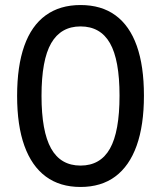

<svg xmlns="http://www.w3.org/2000/svg" viewBox="-20 -734 640 763"><path d="M300 9Q218 9 162 -32.5Q106 -74 77 -154.5Q48 -235 48 -353Q48 -471 76.5 -551.5Q105 -632 161.5 -673Q218 -714 300 -714Q383 -714 439 -673Q495 -632 523.5 -552Q552 -472 552 -354Q552 -236 523 -155Q494 -74 438 -32.5Q382 9 300 9ZM300 -76Q379 -76 417 -143.5Q455 -211 455 -354Q455 -496 417 -562.5Q379 -629 300 -629Q222 -629 183.5 -562.5Q145 -496 145 -353Q145 -212 183 -144Q221 -76 300 -76Z"/></svg>

Font: Nunito Sans 12pt ExtraLight 8pt Medium
Style: Regular
Weight: 500
Version: Version 3.101;gftools[0.9.27]